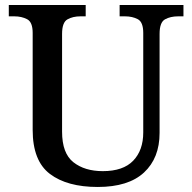

<svg xmlns="http://www.w3.org/2000/svg" viewBox="-20 -734 765 764"><path d="M369 10Q247 10 178.5 -42Q110 -94 110 -217V-603Q110 -646 88 -657.5Q66 -669 37 -669H15V-714H321V-669H300Q270 -669 248.5 -657Q227 -645 227 -599V-210Q227 -124 272 -88.5Q317 -53 389 -53Q470 -53 510 -94.5Q550 -136 550 -207V-603Q550 -646 528.5 -657.5Q507 -669 477 -669H456V-714H710V-669H689Q658 -669 636.5 -657Q615 -645 615 -599V-205Q615 -105 553 -47.5Q491 10 369 10Z"/></svg>

Font: Noto Serif NP Hmong Medium
Style: Regular
Weight: 500
Designer: Dalton Maag Ltd
Foundry: Dalton Maag Ltd
Version: Version 1.001; ttfautohint (v1.8.4.7-5d5b)